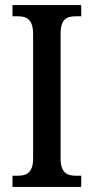

<svg xmlns="http://www.w3.org/2000/svg" viewBox="-20 -734 367 754"><path d="M29 0H299V-44H277C243 -44 218 -56 218 -112V-601C218 -659 242 -670 277 -670H299V-714H29V-670H51C83 -670 110 -659 110 -601V-111C110 -55 83 -44 51 -44H29Z"/></svg>

Font: Noto Serif Ethiopic Condensed Medium
Style: Regular
Weight: 500
Width: 3
Designer: Monotype Design Team
Foundry: Monotype Imaging Inc.
Version: Version 2.102